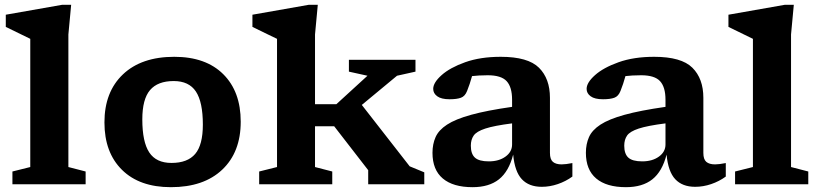

<svg xmlns="http://www.w3.org/2000/svg" viewBox="-20 -764 3404 796"><path d="M263.5 -71.5 335 -53V0H31.5V-53L105.5 -71.5V-603Q96 -608 64.5 -623Q33 -638 4 -652.5V-703L237 -744H275L263.5 -621Z M688.5 12Q558.5 12 485.8 -59.8Q413 -131.5 413 -256.5Q413 -383 489.8 -455.8Q566.5 -528.5 702.5 -528.5Q833 -528.5 905.5 -456.5Q978 -384.5 978 -259.5Q978 -133 901.2 -60.5Q824.5 12 688.5 12ZM691 -88.5Q757.5 -88.5 789.2 -125.8Q821 -163 821 -247.5Q821 -341 792.2 -384.5Q763.5 -428 700 -428Q634 -428 602 -390.5Q570 -353 570 -269Q570 -175.5 598.8 -132Q627.5 -88.5 691 -88.5Z M1286 -71.5 1357.5 -53V0H1054.5V-53L1128.5 -71.5V-603Q1118.5 -608 1087 -623Q1055.5 -638 1026.5 -652.5V-703L1259.5 -744H1297.5L1286 -621V-332H1374.5L1503.5 -450L1426.5 -467V-516H1702.5V-467L1626 -450L1480 -329L1678.5 -74.5L1739 -49.5V0H1506.5V-49.5V-58.5L1365.5 -240.5H1286Z M2226 10.5Q2173 10.5 2143.5 -21Q2114 -52.5 2107.5 -123Q2089.5 -53 2048.5 -20.5Q2007.5 12 1939 12Q1858.5 12 1815.8 -24Q1773 -60 1773 -130.5Q1773 -166.5 1785.8 -195.5Q1798.5 -224.5 1833.2 -247.2Q1868 -270 1933 -288Q1998 -306 2103 -321V-350.5Q2103 -403 2080.5 -427.5Q2058 -452 2002 -452Q1982 -452 1966 -451Q1950 -450 1937 -448.5Q1928 -415.5 1916.5 -387Q1908 -365 1891 -358.8Q1874 -352.5 1844 -352.5Q1809.5 -352.5 1792.8 -364.8Q1776 -377 1776 -395.5Q1776 -421.5 1810.8 -452.5Q1845.5 -483.5 1908.5 -506Q1971.5 -528.5 2056 -528.5Q2169 -528.5 2214.5 -483.2Q2260 -438 2260 -358.5V-130Q2260 -103.5 2272.2 -93Q2284.5 -82.5 2308.5 -82.5Q2325.5 -82.5 2353 -88V-32Q2325.5 -12 2292.5 -0.8Q2259.5 10.5 2226 10.5ZM1932 -160Q1932 -126 1949 -110.5Q1966 -95 2006.5 -95Q2048.5 -95 2075.8 -114.8Q2103 -134.5 2103 -165V-252.5Q2028.5 -243 1992 -231Q1955.5 -219 1943.8 -202Q1932 -185 1932 -160Z M2862 10.5Q2809 10.5 2779.5 -21Q2750 -52.5 2743.5 -123Q2725.5 -53 2684.5 -20.5Q2643.5 12 2575 12Q2494.5 12 2451.8 -24Q2409 -60 2409 -130.5Q2409 -166.5 2421.8 -195.5Q2434.5 -224.5 2469.2 -247.2Q2504 -270 2569 -288Q2634 -306 2739 -321V-350.5Q2739 -403 2716.5 -427.5Q2694 -452 2638 -452Q2618 -452 2602 -451Q2586 -450 2573 -448.5Q2564 -415.5 2552.5 -387Q2544 -365 2527 -358.8Q2510 -352.5 2480 -352.5Q2445.5 -352.5 2428.8 -364.8Q2412 -377 2412 -395.5Q2412 -421.5 2446.8 -452.5Q2481.5 -483.5 2544.5 -506Q2607.5 -528.5 2692 -528.5Q2805 -528.5 2850.5 -483.2Q2896 -438 2896 -358.5V-130Q2896 -103.5 2908.2 -93Q2920.5 -82.5 2944.5 -82.5Q2961.5 -82.5 2989 -88V-32Q2961.5 -12 2928.5 -0.8Q2895.5 10.5 2862 10.5ZM2568 -160Q2568 -126 2585 -110.5Q2602 -95 2642.5 -95Q2684.5 -95 2711.8 -114.8Q2739 -134.5 2739 -165V-252.5Q2664.5 -243 2628 -231Q2591.5 -219 2579.8 -202Q2568 -185 2568 -160Z M3259.5 -71.5 3331 -53V0H3027.5V-53L3101.5 -71.5V-603Q3092 -608 3060.5 -623Q3029 -638 3000 -652.5V-703L3233 -744H3271L3259.5 -621Z"/></svg>

Font: Newsreader 6pt SemiBold
Style: Regular
Weight: 600
Designer: Hugues Gentile
Foundry: Production Type
Version: Version 1.003; ttfautohint (v1.8.3)